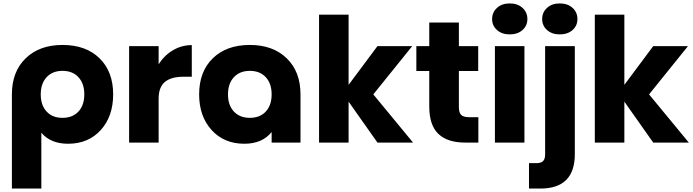

<svg xmlns="http://www.w3.org/2000/svg" viewBox="-20 -825 4009 1111"><path d="M374 6.8Q272.9 6.8 219.2 -57.1V266.1H48.8V-278.8Q48.8 -410.2 128.4 -487.5Q208 -564.9 341.8 -564.9Q477.1 -564.9 555.9 -487.8Q634.8 -410.6 634.8 -278.8Q634.8 -151.9 563 -72.5Q491.2 6.8 374 6.8ZM249.8 -378.4Q215.8 -341.8 215.8 -278.8Q215.8 -215.8 249.8 -179.4Q283.7 -143.1 341.8 -143.1Q399.9 -143.1 433.8 -179.4Q467.8 -215.8 467.8 -278.8Q467.8 -341.8 433.8 -378.4Q399.9 -415 341.8 -415Q283.7 -415 249.8 -378.4Z M727.1 0V-558.1H897.9V-453.1Q930.7 -504.9 981 -534.4Q1031.2 -564 1089.8 -564V-380.9H1041Q970.2 -380.9 934.1 -350.8Q897.9 -320.8 897.9 -253.9V0Z M1393.6 6.8Q1276.4 6.8 1204.3 -72.8Q1132.3 -152.3 1132.3 -278.8Q1132.3 -410.6 1211.4 -487.8Q1290.5 -564.9 1425.8 -564.9Q1559.6 -564.9 1639.2 -487.5Q1718.8 -410.2 1718.8 -278.8V0H1551.8V-61Q1497.6 6.8 1393.6 6.8ZM1333.5 -378.4Q1299.3 -341.8 1299.3 -278.8Q1299.3 -215.8 1333.5 -179.4Q1367.7 -143.1 1425.8 -143.1Q1483.9 -143.1 1517.8 -179.4Q1551.8 -215.8 1551.8 -278.8Q1551.8 -341.8 1517.8 -378.4Q1483.9 -415 1425.8 -415Q1367.7 -415 1333.5 -378.4Z M1826.2 0V-740.2H1997.1V-334L2164.1 -558.1H2365.2L2140.1 -278.8L2370.1 0H2164.1L1997.1 -236.8V0Z M2748 0H2670.9Q2569.3 0 2516.6 -50.3Q2463.9 -100.6 2463.9 -209V-414.1H2389.2V-558.1H2463.9V-694.8H2635.3V-558.1H2747.1V-414.1H2635.3V-206.1Q2635.3 -173.3 2648.4 -160.2Q2661.6 -147 2693.8 -147H2748Z M2843.8 0V-558.1H3014.6V0ZM2827.6 -714.8Q2827.6 -753.9 2856 -779.5Q2884.3 -805.2 2929.7 -805.2Q2975.1 -805.2 3003.4 -779.5Q3031.7 -753.9 3031.7 -714.8Q3031.7 -676.3 3003.4 -651.1Q2975.1 -626 2929.7 -626Q2884.3 -626 2856 -651.1Q2827.6 -676.3 2827.6 -714.8Z M3041 266.1V119.1H3083Q3110.4 119.1 3122.3 107.4Q3134.3 95.7 3134.3 68.8V-558.1H3306.2V66.9Q3306.2 266.1 3106.4 266.1ZM3117.2 -714.8Q3117.2 -753.9 3145.5 -779.5Q3173.8 -805.2 3219.2 -805.2Q3264.6 -805.2 3293 -779.5Q3321.3 -753.9 3321.3 -714.8Q3321.3 -676.3 3293 -651.1Q3264.6 -626 3219.2 -626Q3173.8 -626 3145.5 -651.1Q3117.2 -676.3 3117.2 -714.8Z M3421.9 0V-740.2H3592.8V-334L3759.8 -558.1H3960.9L3735.8 -278.8L3965.8 0H3759.8L3592.8 -236.8V0Z"/></svg>

Font: Biathlonist
Style: Bold
Weight: 700
Designer: Go4gold
Foundry: Go4gold
Version: Version 3.010;FEAKit 1.0